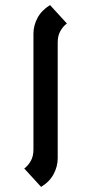

<svg xmlns="http://www.w3.org/2000/svg" viewBox="-20 -694 357 752"><path d="M206 -74Q206 -42 190 -12Q174 18 141 38L75 -34Q90 -45 100.5 -63.5Q111 -82 111 -108V-562Q111 -594 127 -624Q143 -654 176 -674L242 -602Q227 -591 216.5 -572.5Q206 -554 206 -528Z"/></svg>

Font: Jaini Purva
Style: Regular
Weight: 400
Designer: Girish Dalvi, Maithili Shingre
Foundry: Ek Type
Version: Version 1.001;PS 1.000;hotconv 16.6.51;makeotf.lib2.5.65220